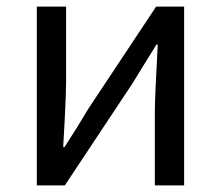

<svg xmlns="http://www.w3.org/2000/svg" viewBox="-20 -563 671 583"><path d="M91.8 0V-543H180.7V-316.4Q180.7 -283.2 176.8 -205.6Q172.9 -127.9 171.9 -116.2H175.8Q218.8 -182.6 248 -232.4L454.1 -543H539.1V0H450.2V-226.6Q450.2 -267.6 459 -427.7H455.1Q403.3 -344.7 382.8 -310.5L176.8 0Z"/></svg>

Font: GenYoGothic TW TTF Regular
Style: Regular
Weight: 400
Version: Version 1.300